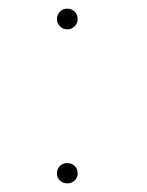

<svg xmlns="http://www.w3.org/2000/svg" viewBox="-20 -414 340 445"><path d="M112 -370Q112 -380 119 -387Q126 -394 136 -394Q146 -394 153 -387Q160 -380 160 -370Q160 -360 153 -353Q146 -346 136 -346Q126 -346 119 -353Q112 -360 112 -370ZM112 -12Q112 -23 119 -29.5Q126 -36 136 -36Q146 -36 153 -29.5Q160 -23 160 -12Q160 -2 153 4.5Q146 11 136 11Q126 11 119 4.5Q112 -2 112 -12Z"/></svg>

Font: Jost* Thin
Style: Regular
Weight: 200
Version: Version 3.7